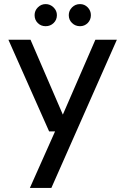

<svg xmlns="http://www.w3.org/2000/svg" viewBox="-20 -698 611 938"><path d="M126 220 249 -56H220L21 -504H129L287 -138L446 -504H551L231 220ZM149 -624Q149 -646 165 -662Q181 -678 203 -678Q225 -678 241.5 -662Q258 -646 258 -624Q258 -601 242 -585.5Q226 -570 203 -570Q180 -570 164.5 -585.5Q149 -601 149 -624ZM371 -570Q348 -570 332 -585.5Q316 -601 316 -624Q316 -646 332 -662Q348 -678 371 -678Q393 -678 408.5 -662Q424 -646 424 -624Q424 -601 408.5 -585.5Q393 -570 371 -570Z"/></svg>

Font: AWOL-DM Medium
Style: Regular
Weight: 500
Designer: Colophon Foundry, Jonny Pinhorn, Mikhail Sharanda
Foundry: Colophon Foundry
Version: Version 1.000;Glyphs 3.2.3 (3260)